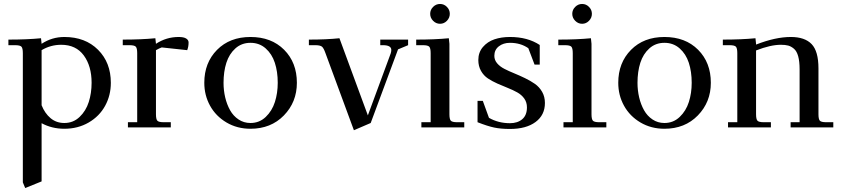

<svg xmlns="http://www.w3.org/2000/svg" viewBox="-20 -637 4205 960"><path d="M22 -411.1V-439Q115.2 -439 185.1 -445.8L188 -418Q239.7 -452.1 301.8 -452.1Q406.2 -452.1 470.2 -388.2Q534.2 -324.2 534.2 -223.1Q534.2 -160.2 505.6 -107.9Q477.1 -55.7 423.3 -24.4Q369.6 6.8 301.8 6.8Q239.3 6.8 188 -21V270L106 303.2L94.2 274.9V-371.1Q94.2 -396 87.2 -403.6Q80.1 -411.1 55.2 -411.1ZM188 -110.8Q204.1 -70.3 232.9 -46.1Q261.7 -22 301.8 -22Q346.2 -22 377.9 -52.2Q409.7 -82.5 423.8 -127Q438 -171.4 438 -223.1Q438 -306.6 398.9 -359.9Q359.9 -413.1 286.1 -413.1Q233.4 -413.1 188 -386.2Z M593.8 -411.1V-439Q687 -439 756.8 -445.8L759.8 -418Q811.5 -452.1 873.5 -452.1Q898.4 -452.1 910.6 -444.6Q922.9 -437 922.9 -424.8Q922.9 -403.3 916 -386.2L788.6 -399.9Q777.3 -396 759.8 -386.2V-65.9Q759.8 -41 766.8 -33.4Q773.9 -25.9 798.8 -25.9H834V0H619.6V-25.9H666V-371.1Q666 -396 658.9 -403.6Q651.9 -411.1 627 -411.1Z M1001.5 -223.1Q1001.5 -323.2 1065.2 -387.7Q1128.9 -452.1 1232.4 -452.1Q1336.9 -452.1 1400.6 -388.2Q1464.4 -324.2 1464.4 -223.1Q1464.4 -126.5 1399.4 -59.8Q1334.5 6.8 1232.4 6.8Q1165.5 6.8 1112.3 -24.7Q1059.1 -56.2 1030.3 -108.4Q1001.5 -160.6 1001.5 -223.1ZM1097.7 -223.1Q1097.7 -185.1 1106 -149.9Q1114.3 -114.7 1130.4 -85.9Q1146.5 -57.1 1172.9 -39.6Q1199.2 -22 1232.4 -22Q1276.9 -22 1308.6 -52.2Q1340.3 -82.5 1354.5 -127Q1368.7 -171.4 1368.7 -223.1Q1368.7 -278.8 1354.2 -323Q1339.8 -367.2 1308.3 -395Q1276.9 -422.9 1232.4 -422.9Q1188 -422.9 1157 -395Q1126 -367.2 1111.8 -323Q1097.7 -278.8 1097.7 -223.1Z M1524.4 -411.1V-439Q1612.3 -439 1677.2 -445.8L1819.3 -60.1L1933.6 -370.1Q1936.5 -378.9 1936.5 -387.2Q1936.5 -411.1 1894.5 -411.1H1881.3V-439H2020.5V-411.1L1970.2 -390.1L1833.5 -22L1749.5 14.2L1607.4 -371.1Q1598.6 -396 1590.3 -403.3Q1582 -410.6 1558.6 -411.1Z M2061 -411.1V-439Q2154.3 -439 2224.1 -445.8L2227.1 -418V-65.9Q2227.1 -41 2234.1 -33.4Q2241.2 -25.9 2266.1 -25.9H2301.3V0H2086.9V-25.9H2133.3V-371.1Q2133.3 -396 2126.2 -403.6Q2119.1 -411.1 2094.2 -411.1ZM2145.5 -533Q2130.9 -547.9 2130.9 -567.9Q2130.9 -587.9 2145.5 -602.5Q2160.2 -617.2 2180.2 -617.2Q2200.2 -617.2 2214.6 -602.5Q2229 -587.9 2229 -567.9Q2229 -547.9 2214.6 -533Q2200.2 -518.1 2180.2 -518.1Q2160.2 -518.1 2145.5 -533Z M2367.7 -25.9V-132.8H2394L2424.8 -47.9Q2471.7 -21 2529.8 -21Q2567.9 -21 2591.3 -41Q2614.7 -61 2614.7 -100.1Q2614.7 -125.5 2601.3 -144.3Q2587.9 -163.1 2566.4 -175Q2544.9 -187 2519 -197.3Q2493.2 -207.5 2467.3 -219Q2441.4 -230.5 2419.9 -244.6Q2398.4 -258.8 2385 -282.5Q2371.6 -306.2 2371.6 -336.9Q2371.6 -375 2394.5 -401.9Q2417.5 -428.7 2452.1 -440.4Q2486.8 -452.1 2529.8 -452.1Q2618.2 -452.1 2678.7 -412.1V-314H2652.8L2621.6 -396Q2583 -422.9 2529.8 -422.9Q2496.6 -422.9 2474.1 -405.3Q2451.7 -387.7 2451.7 -357.9Q2451.7 -336.9 2465.6 -320.6Q2479.5 -304.2 2502 -292.7Q2524.4 -281.2 2551.3 -270.3Q2578.1 -259.3 2605 -246.3Q2631.8 -233.4 2654.3 -217.8Q2676.8 -202.1 2690.7 -177.7Q2704.6 -153.3 2704.6 -122.1Q2704.6 -61.5 2657.7 -26.9Q2610.8 7.8 2529.8 7.8Q2483.9 7.8 2450.7 0.7Q2417.5 -6.3 2367.7 -25.9Z M2771.5 -411.1V-439Q2864.7 -439 2934.6 -445.8L2937.5 -418V-65.9Q2937.5 -41 2944.6 -33.4Q2951.7 -25.9 2976.6 -25.9H3011.7V0H2797.4V-25.9H2843.8V-371.1Q2843.8 -396 2836.7 -403.6Q2829.6 -411.1 2804.7 -411.1ZM2856 -533Q2841.3 -547.9 2841.3 -567.9Q2841.3 -587.9 2856 -602.5Q2870.6 -617.2 2890.6 -617.2Q2910.6 -617.2 2925 -602.5Q2939.5 -587.9 2939.5 -567.9Q2939.5 -547.9 2925 -533Q2910.6 -518.1 2890.6 -518.1Q2870.6 -518.1 2856 -533Z M3071.3 -223.1Q3071.3 -323.2 3135 -387.7Q3198.7 -452.1 3302.2 -452.1Q3406.7 -452.1 3470.5 -388.2Q3534.2 -324.2 3534.2 -223.1Q3534.2 -126.5 3469.2 -59.8Q3404.3 6.8 3302.2 6.8Q3235.4 6.8 3182.1 -24.7Q3128.9 -56.2 3100.1 -108.4Q3071.3 -160.6 3071.3 -223.1ZM3167.5 -223.1Q3167.5 -185.1 3175.8 -149.9Q3184.1 -114.7 3200.2 -85.9Q3216.3 -57.1 3242.7 -39.6Q3269 -22 3302.2 -22Q3346.7 -22 3378.4 -52.2Q3410.2 -82.5 3424.3 -127Q3438.5 -171.4 3438.5 -223.1Q3438.5 -278.8 3424.1 -323Q3409.7 -367.2 3378.2 -395Q3346.7 -422.9 3302.2 -422.9Q3257.8 -422.9 3226.8 -395Q3195.8 -367.2 3181.6 -323Q3167.5 -278.8 3167.5 -223.1Z M3594.2 -411.1V-439Q3687.5 -439 3757.3 -445.8L3760.3 -418V-414.1Q3856.9 -452.1 3934.1 -452.1Q4003.9 -452.1 4038.1 -416.5Q4072.3 -380.9 4072.3 -294.9V-65.9Q4072.3 -41 4079.3 -33.4Q4086.4 -25.9 4111.3 -25.9H4146.5V0H3933.1V-25.9H3978V-290Q3978 -330.1 3970.9 -355.7Q3963.9 -381.3 3949.7 -393.3Q3935.5 -405.3 3920.9 -409.2Q3906.2 -413.1 3884.3 -413.1Q3833 -413.1 3760.3 -384.8V-65.9Q3760.3 -41 3767.3 -33.4Q3774.4 -25.9 3799.3 -25.9H3834.5V0H3620.1V-25.9H3666.5V-371.1Q3666.5 -396 3659.4 -403.6Q3652.3 -411.1 3627.4 -411.1Z"/></svg>

Font: Dihjauti S
Style: Bold
Weight: 700
Designer: T. Christopher White
Version: Version 3.0.0